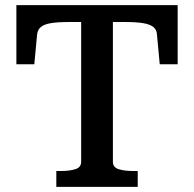

<svg xmlns="http://www.w3.org/2000/svg" viewBox="-20 -730 758 750"><path d="M297 -98V-644H249Q205 -644 178.5 -639.5Q152 -635 139.5 -624.5Q127 -614 125 -596L114 -479H44V-710H674V-479H604L593 -596Q592 -614 579 -624.5Q566 -635 539.5 -639.5Q513 -644 469 -644H421V-98Q421 -76 444 -69Q467 -62 500 -62H518V0H200V-62H217Q251 -62 274 -69Q297 -76 297 -98Z"/></svg>

Font: Roboto Serif Medium
Style: Regular
Weight: 500
Designer: Greg Gazdowicz
Foundry: Commercial Type
Version: Version 1.008